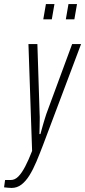

<svg xmlns="http://www.w3.org/2000/svg" viewBox="-86 -743 419 945"><path d="M-29 182Q-36 182 -46.5 181Q-57 180 -66 179L-61 143H-33Q-13 143 4 126Q21 109 38 76.5Q55 44 72 0L54 -526H98L109 -182Q110 -168 109.5 -152Q109 -136 109 -119Q109 -102 108 -83H113Q116 -94 119.5 -107Q123 -120 127 -133.5Q131 -147 135 -160Q139 -173 142 -182L269 -526H313L125 -27Q109 15 93 53Q77 91 59 120Q41 149 19.5 165.5Q-2 182 -29 182ZM127 -648 140 -723H182L169 -648ZM238 -648 251 -723H293L280 -648Z"/></svg>

Font: Archivo ExtraCondensed Thin
Style: Italic
Weight: 250
Width: 2
Italic angle: -10°
Designer: Hector Gatti
Foundry: Omnibus-Type
Version: Version 2.001